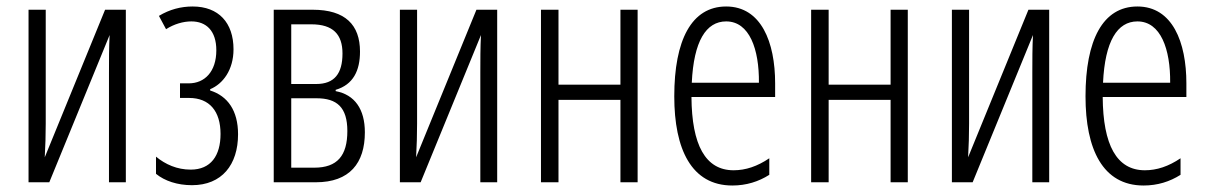

<svg xmlns="http://www.w3.org/2000/svg" viewBox="-20 -562 3721 592"><path d="M121 -532H68V0H132L318 -454C316 -416 316 -375 316 -337V0H368V-532H304L118 -77C120 -112 121 -147 121 -181Z M574 -542C538 -542 503 -533 470 -513L492 -472C517 -488 545 -496 570 -496C616 -496 647 -467 647 -407C647 -341 611 -305 562 -305H535V-260H563C626 -260 660 -219 660 -149C660 -82 630 -39 568 -39C526 -39 490 -55 461 -79V-26C488 -4 527 9 572 9C664 9 714 -54 714 -148C714 -221 682 -266 628 -283V-287C667 -303 700 -346 700 -410C700 -492 654 -542 574 -542Z M1090 -403C1090 -485 1045 -532 944 -532H824V0H954C1058 0 1105 -59 1105 -154C1105 -225 1074 -270 1015 -281V-285C1069 -301 1090 -344 1090 -403ZM1036 -397C1036 -335 1011 -303 955 -303H878V-487H940C1007 -487 1036 -456 1036 -397ZM1051 -158C1051 -82 1020 -45 949 -45H878V-259H956C1019 -259 1051 -231 1051 -158Z M1266 -532H1213V0H1277L1463 -454C1461 -416 1461 -375 1461 -337V0H1513V-532H1449L1263 -77C1265 -112 1266 -147 1266 -181Z M1702 -532H1648V0H1702V-254H1893V0H1946V-532H1893V-301H1702Z M2219 -542C2112 -542 2059 -438 2059 -265C2059 -102 2112 10 2238 10C2281 10 2319 -2 2352 -23V-74C2315 -49 2279 -37 2242 -37C2155 -37 2113 -115 2112 -263H2370V-305C2370 -432 2327 -542 2219 -542ZM2219 -496C2291 -496 2321 -410 2320 -307H2113C2119 -435 2157 -496 2219 -496Z M2535 -532H2481V0H2535V-254H2726V0H2779V-532H2726V-301H2535Z M2968 -532H2915V0H2979L3165 -454C3163 -416 3163 -375 3163 -337V0H3215V-532H3151L2965 -77C2967 -112 2968 -147 2968 -181Z M3487 -542C3380 -542 3327 -438 3327 -265C3327 -102 3380 10 3506 10C3549 10 3587 -2 3620 -23V-74C3583 -49 3547 -37 3510 -37C3423 -37 3381 -115 3380 -263H3638V-305C3638 -432 3595 -542 3487 -542ZM3487 -496C3559 -496 3589 -410 3588 -307H3381C3387 -435 3425 -496 3487 -496Z"/></svg>

Font: Noto Sans UI Condensed Light
Style: Regular
Weight: 300
Width: 3
Designer: Monotype Design Team
Foundry: Monotype Imaging Inc.
Version: Version 1.901